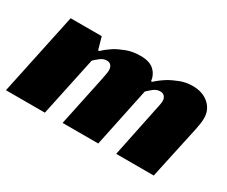

<svg xmlns="http://www.w3.org/2000/svg" viewBox="-89 -657 1029 872"><g transform="rotate(30 425.5 -220.5)"><path d="M268 -366Q289 -386 315 -403Q338 -417 370 -429Q402 -441 442 -441Q490 -441 513.5 -419Q537 -397 540 -365H546Q569 -386 596 -403Q619 -417 650 -429Q681 -441 716 -441Q768 -441 800.5 -412.5Q833 -384 833 -339Q833 -316 825 -278Q817 -240 807 -195L765 0H568L622 -261Q625 -276 628 -290Q631 -304 631 -313Q631 -327 623 -336.5Q615 -346 600 -346Q581 -346 564.5 -332.5Q548 -319 539 -310L474 0H287L342 -261Q344 -274 347 -287.5Q350 -301 350 -312Q350 -327 342.5 -336.5Q335 -346 320 -346Q302 -346 285.5 -333Q269 -320 260 -311L194 0H-10L81 -430H244L262 -366Z"/></g></svg>

Font: Racing Sans One
Style: Regular
Weight: 400
Designer: Pablo Impallari, Rodrigo Fuenzalida
Foundry: Pablo Impallari, Rodrigo Fuenzalida
Version: Version 1.001; ttfautohint (v0.8) -G 200 -r 50